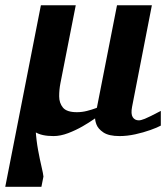

<svg xmlns="http://www.w3.org/2000/svg" viewBox="-66 -508 635 734"><path d="M33.2 -196.8 90.3 -487.8H223.6L165 -189.9Q160.2 -165.5 160.2 -139.9Q160.2 -114.3 174.6 -96.7Q189 -79.1 228 -79.1Q247.6 -79.1 266.6 -84Q285.6 -88.9 298.6 -93.8Q311.5 -98.6 311.5 -98.6L307.6 -62.5Q307.6 -62.5 291.5 -51.3Q275.4 -40 249.8 -25.1Q224.1 -10.3 194.6 1Q165 12.2 138.7 12.2Q92.8 12.2 68.6 -3.2Q44.4 -18.6 35.6 -46.6Q26.9 -74.7 27.8 -113Q28.8 -151.4 33.2 -196.8ZM391.1 12.2Q350.1 12.2 329.3 -1.7Q308.6 -15.6 302.2 -33.4Q295.9 -51.3 297.9 -63L381.3 -487.8H514.6L439 -100.1Q433.6 -72.3 441.4 -60.1Q449.2 -47.9 464.8 -47.9Q472.7 -47.9 488 -54Q503.4 -60.1 548.8 -84V-27.8Q535.6 -20.5 509 -11Q482.4 -1.5 451.2 5.4Q419.9 12.2 391.1 12.2ZM70.3 -11.2Q72.8 28.8 79.6 65.7Q86.4 102.5 92.8 129.4Q99.1 156.2 100.1 167L92.3 206.1H-45.9L33.2 -196.8Z"/></svg>

Font: Charis
Style: Bold Italic
Weight: 700
Italic angle: -11°
Designer: Walt Agee, Miriam Martin, Annie Olsen, Victor Gaultney, Lorna Priest, Alan Ward, Bob Hallissy, Martin Hosken, Sharon Cor
Foundry: SIL Global
Version: Version 7.000